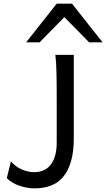

<svg xmlns="http://www.w3.org/2000/svg" viewBox="-20 -1011 577 1043"><path d="M380.9 -712.9V-261.2Q380.9 -185.1 365.2 -132.8Q349.6 -80.6 321.5 -48.3Q293.5 -16.1 254.4 -2Q215.3 12.2 168.5 12.2Q150.9 12.2 130.1 9Q109.4 5.9 88.4 -1Q67.4 -7.8 48.8 -18.6Q30.3 -29.3 17.1 -43.9L39.1 -134.3Q51.3 -120.1 66.4 -109.1Q81.5 -98.1 97.9 -90.8Q114.3 -83.5 131.6 -79.6Q148.9 -75.7 166 -75.7Q192.9 -75.7 215.3 -85.2Q237.8 -94.7 253.9 -114.5Q270 -134.3 279.1 -164.6Q288.1 -194.8 288.1 -236.8V-478.5Q288.1 -514.2 287.8 -548.1Q287.6 -582 286.9 -612.1Q286.1 -642.1 284.7 -667.7Q283.2 -693.4 280.8 -712.9ZM122.1 -781.2 288.1 -991.2H371.1L537.1 -781.2H463.9L329.6 -918L195.3 -781.2Z"/></svg>

Font: Andika Eur
Style: Regular
Weight: 400
Designer: Victor Gaultney, Annie Olsen, Julie Remington, Don Collingsworth, Eric Hays, Becca Hirsbrunner
Foundry: SIL International
Version: Version 5.000